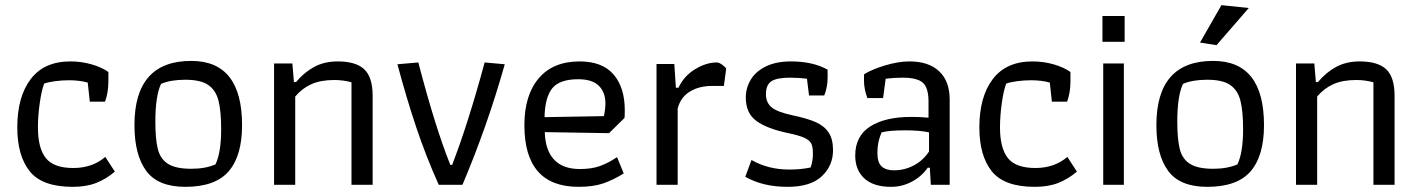

<svg xmlns="http://www.w3.org/2000/svg" viewBox="-20 -716 5494 744"><path d="M47 -222Q47 -341 99 -409.5Q151 -478 253 -478Q296 -478 335.5 -466.5Q375 -455 400 -437V-401Q400 -357 387 -322H328L320 -396Q288 -405 248 -405Q221 -405 194 -401.5Q167 -398 151 -392Q141 -366 134 -316.5Q127 -267 127 -222Q127 -142 157.5 -103.5Q188 -65 264 -65Q338 -65 388 -108L425 -51Q391 -22 352.5 -7Q314 8 262 8Q143 8 95 -52.5Q47 -113 47 -222Z M501 -231Q501 -480 721 -480Q918 -480 918 -231Q918 -112 866 -52Q814 8 698 8Q592 8 546.5 -54Q501 -116 501 -231ZM815 -79Q837 -125 837 -215Q837 -286 826.5 -326.5Q816 -367 786.5 -387Q757 -407 698 -407Q641 -407 604 -391Q582 -344 582 -245Q582 -175 592 -137Q602 -99 632 -80.5Q662 -62 721 -62Q776 -62 815 -79Z M1042 -470H1113L1119 -398H1127Q1159 -436 1198 -457Q1237 -478 1289 -478Q1359 -478 1391.5 -447.5Q1424 -417 1424 -344V0H1342V-397Q1311 -406 1275 -406Q1223 -406 1187 -390Q1151 -374 1124 -342V0H1042Z M1520 -467 1601 -474Q1667 -221 1725 -77H1732Q1793 -234 1858 -474L1936 -467Q1868 -226 1772 0H1680Q1630 -112 1592.5 -224Q1555 -336 1520 -467Z M2012 -231Q2012 -347 2067.5 -412.5Q2123 -478 2226 -478Q2314 -478 2357.5 -427.5Q2401 -377 2401 -289Q2401 -269 2400 -259L2340 -200L2091 -204Q2093 -134 2127 -97.5Q2161 -61 2227 -61Q2272 -61 2304.5 -72.5Q2337 -84 2371 -107L2397 -44Q2357 -19 2318 -5.5Q2279 8 2222 8Q2012 8 2012 -231ZM2320 -266Q2326 -293 2326 -315Q2326 -359 2300 -384Q2274 -409 2221 -409Q2149 -409 2120.5 -374.5Q2092 -340 2090 -262Z M2524 -468H2593L2599 -376H2609Q2630 -421 2673 -447.5Q2716 -474 2758 -474Q2766 -474 2778 -465.5Q2790 -457 2794 -450L2785 -383H2739Q2689 -383 2653 -361Q2617 -339 2606 -295V0H2524Z M2868 -31 2892 -96Q2957 -59 3038 -59Q3084 -59 3121 -67Q3130 -91 3130 -120Q3130 -146 3124 -159Q3118 -172 3098 -181.5Q3078 -191 3035 -200Q2953 -217 2911.5 -247Q2870 -277 2870 -338Q2870 -375 2889 -407Q2908 -439 2947.5 -458.5Q2987 -478 3045 -478Q3130 -478 3187 -446V-415Q3187 -379 3174 -346H3115L3107 -411Q3075 -415 3041 -415Q2990 -415 2969 -401Q2948 -387 2948 -351Q2948 -319 2969.5 -300.5Q2991 -282 3052 -269Q3109 -257 3141.5 -242.5Q3174 -228 3191 -202.5Q3208 -177 3208 -134Q3208 -74 3164.5 -33Q3121 8 3032 8Q2936 8 2868 -31Z M3294 -113Q3294 -189 3352 -226Q3410 -263 3512 -263Q3545 -263 3578 -260V-322Q3578 -376 3556 -395.5Q3534 -415 3478 -415Q3444 -415 3412 -411L3402 -336H3341Q3328 -371 3328 -403V-428Q3358 -447 3409.5 -462.5Q3461 -478 3504 -478Q3579 -478 3619.5 -439.5Q3660 -401 3660 -331V0H3587L3583 -66H3575Q3550 -31 3512.5 -11.5Q3475 8 3433 8Q3365 8 3329.5 -24.5Q3294 -57 3294 -113ZM3580 -129V-203Q3545 -211 3488 -211Q3425 -211 3396 -203Q3387 -181 3383.5 -163.5Q3380 -146 3380 -122Q3380 -86 3396.5 -71Q3413 -56 3444 -56Q3485 -56 3521 -75Q3557 -94 3580 -129Z M3775 -222Q3775 -341 3827 -409.5Q3879 -478 3981 -478Q4024 -478 4063.5 -466.5Q4103 -455 4128 -437V-401Q4128 -357 4115 -322H4056L4048 -396Q4016 -405 3976 -405Q3949 -405 3922 -401.5Q3895 -398 3879 -392Q3869 -366 3862 -316.5Q3855 -267 3855 -222Q3855 -142 3885.5 -103.5Q3916 -65 3992 -65Q4066 -65 4116 -108L4153 -51Q4119 -22 4080.5 -7Q4042 8 3990 8Q3871 8 3823 -52.5Q3775 -113 3775 -222Z M4252 -654H4338V-554H4252ZM4255 -470H4335V0H4255Z M4630 -551 4713 -696 4819 -685 4694 -541ZM4461 -231Q4461 -480 4681 -480Q4878 -480 4878 -231Q4878 -112 4826 -52Q4774 8 4658 8Q4552 8 4506.5 -54Q4461 -116 4461 -231ZM4775 -79Q4797 -125 4797 -215Q4797 -286 4786.5 -326.5Q4776 -367 4746.5 -387Q4717 -407 4658 -407Q4601 -407 4564 -391Q4542 -344 4542 -245Q4542 -175 4552 -137Q4562 -99 4592 -80.5Q4622 -62 4681 -62Q4736 -62 4775 -79Z M5002 -470H5073L5079 -398H5087Q5119 -436 5158 -457Q5197 -478 5249 -478Q5319 -478 5351.5 -447.5Q5384 -417 5384 -344V0H5302V-397Q5271 -406 5235 -406Q5183 -406 5147 -390Q5111 -374 5084 -342V0H5002Z"/></svg>

Font: Athiti Medium
Style: Regular
Weight: 500
Designer: CadsonDemak Team
Foundry: CadsonDemak
Version: Version 1.032